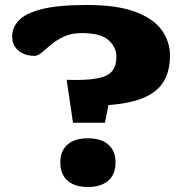

<svg xmlns="http://www.w3.org/2000/svg" viewBox="-20 -740 746 772"><path d="M328.5 -720Q450.5 -720 524 -692.5Q597.5 -665 630.5 -618.8Q663.5 -572.5 663.5 -516.5Q663.5 -457.5 640 -415.5Q616.5 -373.5 562.5 -349Q508.5 -324.5 416 -317.5L402 -246.5H273.5L248 -419Q327.5 -416.5 370.8 -424.8Q414 -433 431 -454.2Q448 -475.5 448 -512Q448 -550.5 416.2 -578.8Q384.5 -607 308 -607Q267.5 -607 237.8 -593.2Q208 -579.5 186.2 -561.2Q164.5 -543 148.5 -529.2Q132.5 -515.5 119 -515.5Q78.5 -515.5 53.8 -536.8Q29 -558 29 -593.5Q29 -629.5 55.8 -658Q82.5 -686.5 147.8 -703.2Q213 -720 328.5 -720ZM333.5 -184Q386 -184 415.2 -159Q444.5 -134 444.5 -87Q444.5 -39 415.2 -13.5Q386 12 333.5 12Q281 12 251.8 -13.5Q222.5 -39 222.5 -87Q222.5 -134 251.8 -159Q281 -184 333.5 -184Z"/></svg>

Font: Newsreader 6pt
Style: Bold
Weight: 700
Designer: Hugues Gentile
Foundry: Production Type
Version: Version 1.003; ttfautohint (v1.8.3)